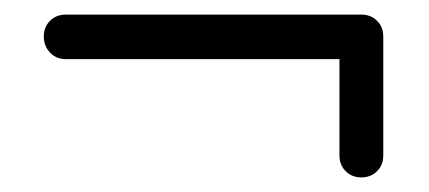

<svg xmlns="http://www.w3.org/2000/svg" viewBox="-20 -567 587 263"><path d="M475 -324Q462 -324 453.5 -332.5Q445 -341 445 -354V-486H70Q57 -486 48.5 -495Q40 -504 40 -517Q40 -530 48.5 -538.5Q57 -547 70 -547H475Q488 -547 496.5 -538.5Q505 -530 505 -517V-354Q505 -341 496.5 -332.5Q488 -324 475 -324Z"/></svg>

Font: ComfortaaLight
Style: Regular
Weight: 300
Designer: Johan Aakerlund
Foundry: Johan Aakerlund
Version: Version 3.104; ttfautohint (v1.8.1.43-b0c9)